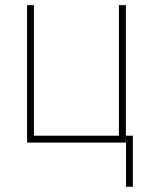

<svg xmlns="http://www.w3.org/2000/svg" viewBox="-20 -548 587 738"><path d="M490.7 169.9H464.4V-26.4H490.7ZM84 -528.3H110.4V-26.4H437V-528.3H463.9V0H84Z"/></svg>

Font: Roboto-Thin
Style: Regular
Weight: 250
Designer: Google
Version: Version 1.100141; 2013; ttfautohint (v0.94.14-c901) -l 8 -r 